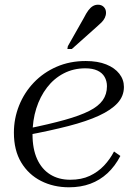

<svg xmlns="http://www.w3.org/2000/svg" viewBox="-20 -785 572 815"><path d="M273 10Q207 10 154 -17Q101 -44 70 -95.5Q39 -147 39 -222Q39 -282 61 -337Q83 -392 123.5 -434.5Q164 -477 220 -501.5Q276 -526 344 -526Q395 -526 431 -511.5Q467 -497 486.5 -472Q506 -447 506 -416Q506 -377 479 -347.5Q452 -318 400 -294Q348 -270 270.5 -250Q193 -230 92 -211L97 -239Q190 -258 254.5 -276Q319 -294 358.5 -314Q398 -334 416 -359.5Q434 -385 434 -419Q434 -441 424 -458.5Q414 -476 393.5 -485.5Q373 -495 342 -495Q292 -495 250.5 -473.5Q209 -452 179.5 -413.5Q150 -375 134 -324.5Q118 -274 118 -215Q118 -153 137.5 -110Q157 -67 193 -44.5Q229 -22 278 -22Q326 -22 361 -38.5Q396 -55 421.5 -82Q447 -109 464 -142L491 -123Q468 -79 436 -49.5Q404 -20 363.5 -5Q323 10 273 10ZM336 -709Q346 -729 355 -741Q364 -753 374 -759Q384 -765 396 -765Q411 -765 420.5 -755.5Q430 -746 430 -731Q430 -720 425 -709.5Q420 -699 410.5 -689.5Q401 -680 387 -668L285 -577H266L268 -589Z"/></svg>

Font: Roboto Serif 120pt Expanded Light
Style: Italic
Weight: 300
Width: 7
Italic angle: -10°
Designer: Greg Gazdowicz
Foundry: Commercial Type
Version: Version 1.008